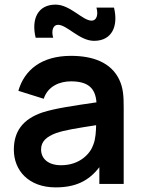

<svg xmlns="http://www.w3.org/2000/svg" viewBox="-20 -797 616 832"><path d="M221 15C307 15 364.5 -12.5 410.5 -72.5V0H516V-331.5C516 -378 514.5 -416.5 495.5 -454.5C460 -526 383.5 -555 287.5 -555C160.5 -555 86 -494.5 59.5 -403.5L169.5 -369C187.5 -424 239 -444.5 287.5 -444.5C361 -444.5 393.5 -415.5 398 -353.5C303.5 -339.5 220 -328 163 -309.5C77.5 -280 40 -226.5 40 -148C40 -59 103.5 15 221 15ZM134.5 -633.5H210.5C201.5 -664.5 210 -689.5 231.5 -689.5C270.5 -689.5 324.5 -620 387.5 -620C465.5 -620 493.5 -684 474 -764H398C407 -732 398 -707.5 377 -707.5C338 -707.5 284 -777 221 -777C143 -777 115 -713.5 134.5 -633.5ZM158 -149.5C158 -184.5 182 -205 223.5 -220.5C261.5 -233.5 310.5 -241 396.5 -254.5C396 -229.5 394.5 -195 384.5 -170.5C372.5 -133 327 -81 245 -81C188 -81 158 -110 158 -149.5Z"/></svg>

Font: Manrope
Style: Bold
Weight: 700
Designer: Mikhail Sharanda
Foundry: Mikhail Sharanda
Version: Version 4.505;FEAKit 1.0